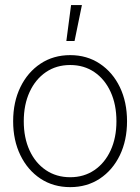

<svg xmlns="http://www.w3.org/2000/svg" viewBox="-20 -748 567 777"><path d="M264.2 9.3Q195.8 9.3 143.8 -25.1Q91.8 -59.6 62.5 -119.9Q33.2 -180.2 33.2 -257.3Q33.2 -335 62.5 -395.3Q91.8 -455.6 143.8 -490.2Q195.8 -524.9 264.2 -524.9Q332 -524.9 384 -490.2Q436 -455.6 465.1 -395.3Q494.1 -335 494.1 -257.3Q494.1 -180.2 465.1 -119.9Q436 -59.6 384 -25.1Q332 9.3 264.2 9.3ZM264.2 -30.8Q319.8 -30.8 362.1 -59.6Q404.3 -88.4 427.7 -139.4Q451.2 -190.4 451.2 -257.3Q451.2 -324.7 427.7 -376Q404.3 -427.2 362.1 -456.1Q319.8 -484.9 264.2 -484.9Q208 -484.9 165.8 -456.1Q123.5 -427.2 99.9 -376Q76.2 -324.7 76.2 -257.3Q76.2 -190.4 99.6 -139.4Q123 -88.4 165.5 -59.6Q208 -30.8 264.2 -30.8ZM248.5 -582 267.6 -727.5H311.5L281.7 -582Z"/></svg>

Font: Inter Display ExtraLight
Style: Regular
Weight: 200
Designer: Rasmus Andersson
Foundry: rsms
Version: Version 4.000;git-a52131595